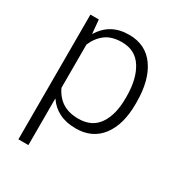

<svg xmlns="http://www.w3.org/2000/svg" viewBox="-175 -655 908 975"><g transform="rotate(30 278.5 -167.5)"><path d="M502.4 -249.5Q502.4 -128.9 449.7 -59.6Q397 9.8 300.8 9.8Q244.1 9.8 203.4 -10.5Q162.6 -30.8 136.7 -69.3L135.3 -68.8V203.1H76.7V-528.3H126L133.3 -448.7L134.3 -448.2Q160.6 -491.7 201.4 -514.9Q242.2 -538.1 299.8 -538.1Q397 -538.1 449.7 -463.6Q502.4 -389.2 502.4 -259.8ZM443.8 -259.8Q443.8 -362.3 404.5 -424.8Q365.2 -487.3 286.6 -487.3Q226.6 -487.3 190.4 -459.7Q154.3 -432.1 135.3 -386.2V-132.8Q155.8 -88.4 192.9 -64Q230 -39.6 287.6 -39.6Q365.7 -39.6 404.8 -95.9Q443.8 -152.3 443.8 -249.5Z"/></g></svg>

Font: Roboto Web
Style: Light
Weight: 300
Designer: Google
Version: Version 1.200310; 2013